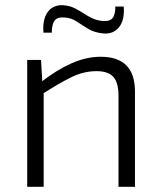

<svg xmlns="http://www.w3.org/2000/svg" viewBox="-20 -714 617 734"><path d="M365 -497Q496 -497 496 -364V0H433V-347Q433 -399 413 -420.5Q393 -442 349 -442Q300 -442 253 -419Q206 -396 141 -354L138 -401Q197 -447 253.5 -472Q310 -497 365 -497ZM137 -485 142 -393 147 -378V0H84V-485ZM223 -694Q246 -692 263.5 -683.5Q281 -675 297 -664.5Q313 -654 330 -645.5Q347 -637 369 -634Q399 -631 410 -644.5Q421 -658 421 -689H453Q457 -637 435 -610Q413 -583 376 -586Q342 -589 318.5 -603Q295 -617 274.5 -631Q254 -645 229 -647Q200 -650 189 -635.5Q178 -621 178 -589H146Q143 -625 152.5 -649.5Q162 -674 180.5 -685Q199 -696 223 -694Z"/></svg>

Font: Exo 2 Light
Style: Regular
Weight: 300
Designer: Natanael Gama
Foundry: Natanael Gama
Version: Version 2.010